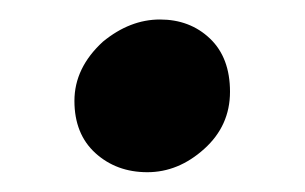

<svg xmlns="http://www.w3.org/2000/svg" viewBox="-20 -172 308 194"><path d="M84 -129.9Q111.3 -152.3 141.6 -152.3Q171.9 -152.3 192.1 -133.1Q212.4 -113.8 212.4 -79.3Q212.4 -44.9 186.3 -21.5Q160.2 2 128.9 2Q97.7 2 76.4 -17.3Q55.2 -36.6 55.2 -70.1Q55.2 -103.5 84 -129.9Z"/></svg>

Font: Marko One
Style: Regular
Weight: 400
Designer: Zhenya Spizhovyi
Foundry: Cyreal
Version: Version 1.003